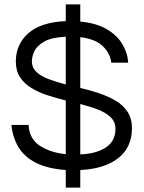

<svg xmlns="http://www.w3.org/2000/svg" viewBox="-20 -766 655 873"><path d="M279 -746H345V-668Q418 -661 465 -633.5Q512 -606 536 -566Q560 -526 563 -481H486Q481 -524 447 -556.5Q413 -589 345 -597V-366Q389 -356 430.5 -342Q472 -328 506 -308Q540 -288 560 -257.5Q580 -227 580 -183Q580 -96 517.5 -47Q455 2 345 7V87H279V7Q195 1 142 -26.5Q89 -54 63 -98.5Q37 -143 32 -198H110Q113 -135 161 -103.5Q209 -72 279 -65V-309Q236 -320 195.5 -333Q155 -346 122.5 -366Q90 -386 71 -415Q52 -444 52 -487Q52 -564 108.5 -614.5Q165 -665 279 -670ZM125 -488Q125 -458 146 -438.5Q167 -419 202 -406Q237 -393 279 -382V-599Q214 -596 181 -577Q148 -558 136.5 -533.5Q125 -509 125 -488ZM505 -180Q505 -212 483 -233Q461 -254 425 -268Q389 -282 345 -293V-64Q419 -67 462 -96Q505 -125 505 -180Z"/></svg>

Font: Questrial
Style: Regular
Weight: 400
Designer: Joe Prince, Laura Meseguer
Foundry: Joe Prince, Laura Meseguer
Version: Version 2.000; ttfautohint (v1.8.3)